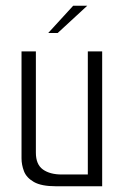

<svg xmlns="http://www.w3.org/2000/svg" viewBox="-20 -649 436 669"><path d="M175 0Q124 0 98 -15Q72 -30 63.5 -52.5Q55 -75 55 -97V-470H105V-117Q105 -76 129.5 -58.5Q154 -41 195 -41H286V-470H336V0ZM148 -534 235 -629H284L181 -534Z"/></svg>

Font: Smooch Sans Thin
Style: Regular
Weight: 400
Version: Version 1.010